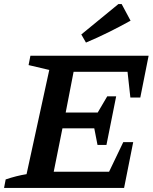

<svg xmlns="http://www.w3.org/2000/svg" viewBox="-41 -927 756 947"><path d="M-21 0 -13 -42Q40 -60 90 -68L202 -582L100 -606L109 -652H692L651 -446H602L588 -573H322L283 -372H441L488 -452H532L484 -212H440L424 -294H267L224 -80H497L567 -226H616L571 0ZM383 -717 360 -757 543 -907H559L603 -825Q549 -795 494.5 -768Q440 -741 383 -717Z"/></svg>

Font: Piazzolla SemiBold
Style: Italic
Weight: 600
Italic angle: -11.3°
Designer: Juan Pablo del Peral
Foundry: Huerta Tipografica
Version: Version 1.330